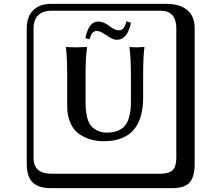

<svg xmlns="http://www.w3.org/2000/svg" viewBox="-20 -774 1140 1006"><path d="M602.1 -615.2Q617.2 -615.2 625.7 -624.3Q634.3 -633.3 642.6 -662.6L666 -654.8Q657.7 -611.8 638.9 -588.6Q620.1 -565.4 590.8 -565.4Q569.8 -565.4 537.1 -589.8Q503.9 -611.8 488.8 -611.8Q472.7 -611.8 464.4 -602.1Q456.1 -592.3 449.2 -567.9L427.2 -574.2Q436.5 -617.7 452.6 -639.4Q468.8 -661.1 495.1 -661.1Q523.9 -661.1 557.1 -634.8Q583 -615.2 602.1 -615.2ZM666 -376Q666 -468.8 658.2 -525.9L660.2 -527.8Q680.2 -525.9 698.2 -525.9L735.8 -527.8L736.8 -525.9Q730 -479 730 -376V-263.2Q730 -34.2 523.9 -34.2Q490.7 -34.2 460.4 -42Q430.2 -49.8 399.7 -68.4Q369.1 -86.9 350.6 -126Q332 -165 332 -219.2V-376Q332 -476.1 325.2 -525.9L326.2 -527.8Q355 -525.9 379.9 -525.9L435.1 -527.8L436 -525.9Q428.2 -472.7 428.2 -376V-244.1Q428.2 -221.2 429.2 -204.6Q430.2 -188 436 -162.1Q441.9 -136.2 452.9 -120.1Q463.9 -104 486.3 -91.6Q508.8 -79.1 540 -79.1Q573.2 -79.1 597.2 -89.1Q621.1 -99.1 634 -114.5Q647 -129.9 654.5 -154.1Q662.1 -178.2 664.1 -199.7Q666 -221.2 666 -250ZM249 -717.8Q204.1 -717.8 179.9 -693.8Q155.8 -669.9 155.8 -625V53.2Q155.8 136.2 249 136.2H820.8Q865.7 136.2 884.8 117.2Q903.8 98.1 903.8 53.2V-625Q903.8 -717.8 820.8 -717.8ZM1000 84Q1000 152.8 973.4 182.4Q946.8 211.9 880.9 211.9H249Q181.2 211.9 150.6 181.4Q120.1 150.9 120.1 84V-625Q120.1 -687 154.1 -720.5Q188 -753.9 249 -753.9H851.1Q920.9 -753.9 960.4 -721.9Q1000 -689.9 1000 -625Z"/></svg>

Font: Linux Biolinum Keyboard O
Style: Regular
Weight: 700
Designer: Philipp H. Poll
Foundry: Philipp H. Poll
Version: Version 0.6.1